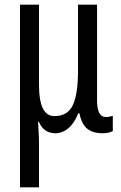

<svg xmlns="http://www.w3.org/2000/svg" viewBox="-20 -557 514 817"><path d="M65 240V-537H146V-194Q146 -130 162 -96.5Q178 -63 212 -63Q268 -63 290 -110Q312 -157 312 -257V-537H393V-129Q393 -94 402.5 -76.5Q412 -59 430 -59Q438 -59 445.5 -60.5Q453 -62 460 -64V1Q456 3 448.5 5.5Q441 8 432.5 9Q424 10 417 10Q375 10 351 -9.5Q327 -29 318 -75H313Q303 -49 288 -29.5Q273 -10 254.5 0Q236 10 216 10Q191 10 173.5 -2Q156 -14 145 -39H142Q143 -21 144 -4Q145 13 145.5 28.5Q146 44 146 58V240Z"/></svg>

Font: Noto Sans ExtraCondensed
Style: Regular
Weight: 400
Width: 2
Designer: Monotype Design Team
Foundry: Monotype Imaging Inc.
Version: Version 2.013